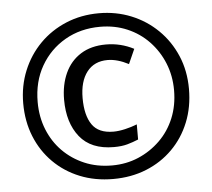

<svg xmlns="http://www.w3.org/2000/svg" viewBox="-52 -781 936 847"><g transform="rotate(-5 416.0 -357.0)"><path d="M431 -130Q330 -130 280 -192.5Q230 -255 230 -357Q230 -423 253.5 -474.5Q277 -526 323 -555Q369 -584 435 -584Q500 -584 558 -554L529 -489Q479 -515 436 -515Q377 -515 344.5 -473Q312 -431 312 -357Q312 -281 340.5 -239.5Q369 -198 435 -198Q458 -198 486.5 -204.5Q515 -211 540 -221V-154Q516 -144 491 -137Q466 -130 431 -130ZM416 10Q336 10 269 -17Q202 -44 152.5 -93.5Q103 -143 76 -210Q49 -277 49 -357Q49 -434 76.5 -501Q104 -568 153.5 -618Q203 -668 270 -696Q337 -724 416 -724Q492 -724 558.5 -697Q625 -670 675.5 -620.5Q726 -571 754.5 -504Q783 -437 783 -357Q783 -277 756 -210Q729 -143 679.5 -93.5Q630 -44 563 -17Q496 10 416 10ZM416 -50Q479 -50 533 -73Q587 -96 629 -137Q671 -178 694 -234Q717 -290 717 -357Q717 -421 694.5 -476.5Q672 -532 631.5 -574.5Q591 -617 536 -640.5Q481 -664 416 -664Q329 -664 260.5 -624.5Q192 -585 152.5 -516Q113 -447 113 -357Q113 -291 135.5 -235Q158 -179 198.5 -138Q239 -97 294 -73.5Q349 -50 416 -50Z"/></g></svg>

Font: Noto Sans Nag Mundari SemiBold
Style: Regular
Weight: 600
Version: Version 1.000